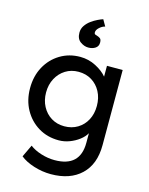

<svg xmlns="http://www.w3.org/2000/svg" viewBox="-147 -895 943 1216"><g transform="rotate(15 324.5 -287.0)"><path d="M307 230Q251 230 195.5 212.5Q140 195 106 167L144 87Q174 110 218.5 124Q263 138 307 138Q474 138 474 -20V-83Q460 -58 432.5 -37Q405 -16 370.5 -3Q336 10 300 10Q225 10 166.5 -25.5Q108 -61 74 -122.5Q40 -184 40 -263Q40 -342 73.5 -403.5Q107 -465 165.5 -500.5Q224 -536 297 -536Q352 -536 400 -511Q448 -486 474 -454V-525H577V-32Q577 93 505 161.5Q433 230 307 230ZM311 -85Q360 -85 398 -108Q436 -131 457 -171Q478 -211 478 -263Q478 -315 456.5 -355.5Q435 -396 397.5 -419Q360 -442 311 -442Q263 -442 225.5 -418.5Q188 -395 166.5 -354.5Q145 -314 145 -263Q145 -212 166.5 -171.5Q188 -131 225.5 -108Q263 -85 311 -85ZM329 -606Q302 -606 276.5 -624.5Q251 -643 251 -683Q251 -709 265 -729.5Q279 -750 299.5 -765Q320 -780 341 -790Q362 -800 375 -804L399 -762Q380 -758 362.5 -742Q345 -726 345 -710Q345 -700 351.5 -697Q358 -694 366 -692Q376 -689 385 -682.5Q394 -676 394 -655Q394 -631 375 -618.5Q356 -606 329 -606Z"/></g></svg>

Font: Readex Pro
Style: Regular
Weight: 400
Designer: Bonnie Shaver-Troup, Thomas Jockin
Foundry: Lexend
Version: Version 1.204; ttfautohint (v1.8.4.7-5d5b)